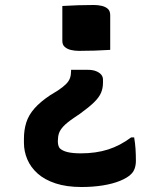

<svg xmlns="http://www.w3.org/2000/svg" viewBox="-20 -567 640 770"><path d="M230 -543Q261 -545 293.5 -546Q326 -547 356 -547Q373 -547 388 -543.5Q403 -540 412.5 -531.5Q422 -523 422 -506V-367Q392 -365 359.5 -364Q327 -363 297 -363Q280 -363 265 -366.5Q250 -370 240 -378.5Q230 -387 230 -403ZM307 183Q247 183 203 168.5Q159 154 131 129Q103 104 89.5 72Q76 40 76 6V-11Q76 -46 85.5 -76Q95 -106 118.5 -132.5Q142 -159 181 -185L212 -204Q233 -218 244.5 -229.5Q256 -241 260.5 -253.5Q265 -266 265 -282V-287H332Q352 -287 365.5 -281.5Q379 -276 386 -267.5Q393 -259 393 -248V-235Q393 -213 385 -194.5Q377 -176 357 -156.5Q337 -137 301 -111L276 -94Q248 -75 234.5 -60.5Q221 -46 216.5 -32.5Q212 -19 212 -1Q212 7 213.5 14Q215 21 219 27Q230 38 251 43Q272 48 304 48Q365 48 413.5 32.5Q462 17 506 -16H518Q522 7 523.5 30Q525 53 525 78Q525 95 520 109Q515 123 505 132Q491 146 462 158Q433 170 393 176.5Q353 183 307 183Z"/></svg>

Font: Rec Mono Semicasual
Style: Bold
Weight: 700
Version: Version 1.085; ttfautohint (v1.8.4.7-5d5b)